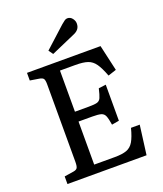

<svg xmlns="http://www.w3.org/2000/svg" viewBox="-164 -1029 965 1136"><g transform="rotate(-20 318.5 -461.0)"><path d="M62 0V-48L120 -57Q139 -60 145 -70Q151 -80 151 -108V-596Q151 -622 144.5 -631Q138 -640 118 -643L62 -652V-700H525L562 -537L510 -520Q490 -573 471 -600Q452 -627 424 -636.5Q396 -646 347 -646H250V-387H337Q373 -387 389.5 -391.5Q406 -396 413.5 -413Q421 -430 430 -469L476 -475V-248L430 -240Q424 -279 416.5 -297Q409 -315 391 -320Q373 -325 337 -325H250V-54H379Q427 -54 454.5 -64Q482 -74 498.5 -102Q515 -130 529 -184H584L560 0ZM246 -752 226 -780 357 -899Q370 -910 378.5 -916Q387 -922 396 -922Q415 -922 427 -906.5Q439 -891 439 -874Q439 -853 428 -839.5Q417 -826 397 -818Z"/></g></svg>

Font: Literata 12pt
Style: Regular
Weight: 400
Designer: Latin by Veronika Burian and Jose Scaglione. Greek by Irene Vlachou. Cyrillic by Vera Evstafieva.
Foundry: TypeTogether
Version: Version 3.002